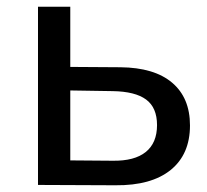

<svg xmlns="http://www.w3.org/2000/svg" viewBox="-20 -550 615 571"><path d="M545 -177Q545 -91 487.5 -44.5Q430 2 323 1L93 0V-530H189V-351L338 -350Q439 -349 492 -304Q545 -259 545 -177ZM447 -178Q447 -230 414.5 -254Q382 -278 315 -279L189 -281V-73L315 -72Q380 -71 413.5 -98Q447 -125 447 -178Z"/></svg>

Font: APTA Sans Medium
Style: Bold
Weight: 500
Version: Version 7.200